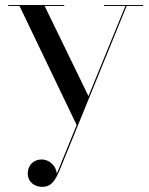

<svg xmlns="http://www.w3.org/2000/svg" viewBox="-20 -480 592 764"><path d="M235.5 -456.5V-460H12.5V-456.5H57.5L285 17.5L206 211.5C203.5 178.5 175 154.5 146 154.5C114 154.5 90.5 177 90.5 210C90.5 248 122 263.5 147 263.5C185 263.5 199 239 217 198L484 -456.5H549.5V-460H394V-456.5H479L332 -97.5L157.5 -456.5Z"/></svg>

Font: Bodoni* 48pt
Style: Regular
Weight: 400
Version: Version 2.3